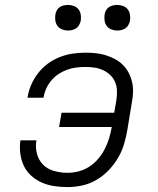

<svg xmlns="http://www.w3.org/2000/svg" viewBox="-20 -752 640 780"><path d="M254 8Q227 8 200 4Q173 0 149.5 -10.5Q126 -21 107 -38Q88 -55 77 -78Q66 -101 62.5 -128Q59 -155 63 -182H128Q123 -155 130 -128Q137 -101 155 -83Q173 -65 199.5 -57.5Q226 -50 254 -50Q277 -50 300 -56Q323 -62 343 -75Q363 -88 379 -107Q395 -126 406 -147.5Q417 -169 423.5 -191Q430 -213 434 -236H220L230 -294H444L453 -347Q456 -366 455 -385Q454 -404 447 -420Q440 -436 427 -448Q414 -460 397.5 -467.5Q381 -475 363 -477.5Q345 -480 326 -480Q308 -480 289 -477.5Q270 -475 252 -468.5Q234 -462 217.5 -451Q201 -440 188.5 -425Q176 -410 168 -392.5Q160 -375 157 -356Q157 -356 156.5 -355.5Q156 -355 156 -355H92Q92 -356 92 -356.5Q92 -357 92 -357Q96 -383 107 -408Q118 -433 135 -455Q152 -477 174.5 -493.5Q197 -510 222.5 -520Q248 -530 274 -534Q300 -538 326 -538Q347 -538 368 -536Q389 -534 408.5 -528Q428 -522 446 -512.5Q464 -503 478 -489.5Q492 -476 501.5 -458.5Q511 -441 516 -421Q521 -401 520.5 -380Q520 -359 516 -338L498 -228Q493 -198 484.5 -168.5Q476 -139 460 -111.5Q444 -84 421.5 -60.5Q399 -37 371.5 -21Q344 -5 314 1.5Q284 8 254 8ZM456 -628Q444 -628 432.5 -632.5Q421 -637 414 -646Q407 -655 405 -667.5Q403 -680 405 -693Q406 -701 410.5 -709.5Q415 -718 422.5 -723Q430 -728 439 -730Q448 -732 456 -732Q469 -732 480.5 -727.5Q492 -723 499 -714Q506 -705 508 -692.5Q510 -680 508 -667Q506 -659 501.5 -650.5Q497 -642 489.5 -637Q482 -632 473.5 -630Q465 -628 456 -628ZM256 -628Q244 -628 232.5 -632.5Q221 -637 214 -646Q207 -655 205 -667.5Q203 -680 205 -693Q206 -701 210.5 -709.5Q215 -718 222.5 -723Q230 -728 239 -730Q248 -732 256 -732Q269 -732 280.5 -727.5Q292 -723 299 -714Q306 -705 308 -692.5Q310 -680 308 -667Q306 -659 301.5 -650.5Q297 -642 289.5 -637Q282 -632 273.5 -630Q265 -628 256 -628Z"/></svg>

Font: Iosevka Curly LtExObl
Style: Regular
Weight: 300
Width: 7
Italic angle: -9°
Monospace: yes
Designer: Belleve Invis
Foundry: Belleve Invis
Version: Version 11.1.0; ttfautohint (v1.8.3)